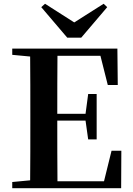

<svg xmlns="http://www.w3.org/2000/svg" viewBox="-20 -999 706 1019"><path d="M219 -979 199 -961 337 -799H411L549 -961L530 -979L374 -880ZM552 -548H605L603 -741H45V-708L140 -699C141 -597 141 -496 141 -394V-346C141 -243 141 -141 140 -42L45 -33V0H623L624 -199H572L532 -37H285C284 -140 284 -245 284 -359H434L448 -259H493V-500H448L434 -395H284C284 -502 284 -604 285 -703H513Z"/></svg>

Font: Noto Serif KR
Style: Bold
Weight: 700
Designer: Ryoko NISHIZUKA 西塚涼子 (kana & ideographs); Frank Grießhammer (Latin, Greek & Cyrillic); Wenlong ZHANG 张文龙 (bopomofo); San
Foundry: Adobe
Version: Version 2.001;hotconv 1.1.0;makeotfexe 2.6.0